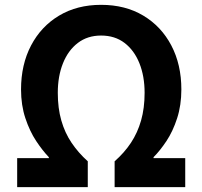

<svg xmlns="http://www.w3.org/2000/svg" viewBox="-20 -774 837 794"><path d="M51 0V-120H182V-124Q156 -151 129.5 -191Q103 -231 85 -285Q67 -339 67 -404Q67 -507 108.5 -586Q150 -665 224.5 -709.5Q299 -754 398 -754Q498 -754 572.5 -709.5Q647 -665 688.5 -586Q730 -507 730 -404Q730 -339 712.5 -285Q695 -231 668.5 -191Q642 -151 615 -124V-120H746V0H454V-107Q494 -142 521.5 -183.5Q549 -225 563.5 -276Q578 -327 578 -390Q578 -459 556.5 -512.5Q535 -566 495 -596.5Q455 -627 398 -627Q342 -627 302 -596.5Q262 -566 240.5 -512.5Q219 -459 219 -390Q219 -327 233.5 -276Q248 -225 276 -183.5Q304 -142 343 -107V0Z"/></svg>

Font: Noto Sans KR
Style: Bold
Weight: 700
Designer: Ryoko NISHIZUKA  (kana, bopomofo & ideographs); Paul D. Hunt (Latin, Greek & Cyrillic); Sandoll Communications , Soo-you
Foundry: Adobe
Version: Version 2.004-H2;hotconv 1.0.118;makeotfexe 2.5.65603